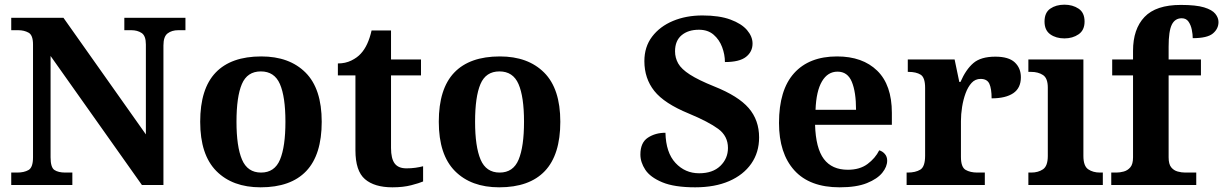

<svg xmlns="http://www.w3.org/2000/svg" viewBox="-20 -790 5224 820"><path d="M28 0V-53H53Q83 -53 102 -64Q121 -75 121 -118V-600Q121 -640 102 -650.5Q83 -661 58 -661H28V-714H251L603 -216V-600Q603 -637 585 -649Q567 -661 541 -661H511V-714H772V-661H741Q714 -661 696 -647.5Q678 -634 678 -596V0H586L196 -551V-118Q196 -75 212.5 -64Q229 -53 259 -53H289V0Z M1093 10Q973 10 904 -59.5Q835 -129 835 -270Q835 -411 901 -480Q967 -549 1096 -549Q1216 -549 1285 -480Q1354 -411 1354 -270Q1354 -129 1288 -59.5Q1222 10 1093 10ZM1095 -53Q1153 -53 1176 -108.5Q1199 -164 1199 -270Q1199 -377 1175.5 -431Q1152 -485 1094 -485Q1036 -485 1013 -431Q990 -377 990 -270Q990 -164 1013.5 -108.5Q1037 -53 1095 -53Z M1656 10Q1579 10 1538.5 -25Q1498 -60 1498 -148V-468H1423V-519Q1455 -519 1480.5 -531.5Q1506 -544 1521 -561Q1552 -594 1567 -660H1650V-536H1778V-468H1650V-158Q1650 -113 1665.5 -92Q1681 -71 1716 -71Q1736 -71 1754 -73.5Q1772 -76 1787 -80V-15Q1771 -8 1736.5 1Q1702 10 1656 10Z M2112 10Q1992 10 1923 -59.5Q1854 -129 1854 -270Q1854 -411 1920 -480Q1986 -549 2115 -549Q2235 -549 2304 -480Q2373 -411 2373 -270Q2373 -129 2307 -59.5Q2241 10 2112 10ZM2114 -53Q2172 -53 2195 -108.5Q2218 -164 2218 -270Q2218 -377 2194.5 -431Q2171 -485 2113 -485Q2055 -485 2032 -431Q2009 -377 2009 -270Q2009 -164 2032.5 -108.5Q2056 -53 2114 -53Z M2949 10Q2860 10 2808.5 -11.5Q2757 -33 2736 -65Q2715 -97 2715 -130Q2715 -181 2747 -202Q2779 -223 2822 -223Q2824 -138 2865 -94Q2906 -50 2966 -50Q3024 -50 3056.5 -81.5Q3089 -113 3089 -158Q3089 -209 3047.5 -239.5Q3006 -270 2922 -305Q2817 -348 2774.5 -401.5Q2732 -455 2732 -529Q2732 -590 2765 -633.5Q2798 -677 2854 -700.5Q2910 -724 2980 -724Q3052 -724 3099.5 -706.5Q3147 -689 3170.5 -661.5Q3194 -634 3194 -604Q3194 -569 3166 -547Q3138 -525 3076 -525Q3076 -557 3064 -589Q3052 -621 3027.5 -642Q3003 -663 2965 -663Q2919 -663 2891 -639.5Q2863 -616 2863 -571Q2863 -543 2876.5 -519Q2890 -495 2926.5 -471.5Q2963 -448 3030 -421Q3133 -380 3177.5 -328.5Q3222 -277 3222 -203Q3222 -139 3188.5 -91Q3155 -43 3094 -16.5Q3033 10 2949 10Z M3566 10Q3438 10 3372.5 -62.5Q3307 -135 3307 -265Q3307 -406 3371.5 -477.5Q3436 -549 3555 -549Q3664 -549 3726.5 -488Q3789 -427 3789 -308V-257H3461Q3464 -157 3498.5 -111Q3533 -65 3601 -65Q3652 -65 3685 -89.5Q3718 -114 3735 -148Q3749 -144 3759 -132.5Q3769 -121 3769 -104Q3769 -78 3748 -52Q3727 -26 3682.5 -8Q3638 10 3566 10ZM3636 -321Q3636 -397 3618 -440.5Q3600 -484 3557 -484Q3515 -484 3490.5 -442.5Q3466 -401 3463 -321Z M3852 0V-53H3856Q3890 -53 3910.5 -65.5Q3931 -78 3931 -125V-415Q3931 -459 3912 -471Q3893 -483 3860 -483H3857V-536H4057L4077 -440H4082Q4105 -493 4137 -520.5Q4169 -548 4231 -548Q4288 -548 4314 -523.5Q4340 -499 4340 -460Q4340 -414 4307.5 -392Q4275 -370 4215 -370Q4215 -411 4205.5 -432Q4196 -453 4168 -453Q4145 -453 4129.5 -436Q4114 -419 4104 -392Q4094 -365 4089 -333.5Q4084 -302 4084 -273V-120Q4084 -76 4104 -64.5Q4124 -53 4154 -53H4186V0Z M4526 -626Q4490 -626 4465.5 -643.5Q4441 -661 4441 -698Q4441 -736 4465.5 -753Q4490 -770 4526 -770Q4561 -770 4586.5 -753Q4612 -736 4612 -698Q4612 -661 4586.5 -643.5Q4561 -626 4526 -626ZM4372 0V-53H4384Q4414 -53 4434.5 -67Q4455 -81 4455 -124V-416Q4455 -456 4434.5 -469.5Q4414 -483 4384 -483H4372V-536H4607V-124Q4607 -81 4627.5 -67Q4648 -53 4678 -53H4690V0Z M4726 0V-53H4748Q4763 -53 4779.5 -57.5Q4796 -62 4807.5 -75.5Q4819 -89 4819 -118V-468H4730V-536H4819V-573Q4819 -666 4868 -717.5Q4917 -769 5023 -769Q5088 -769 5122.5 -758.5Q5157 -748 5170.5 -731Q5184 -714 5184 -696Q5184 -667 5160 -647Q5136 -627 5074 -627Q5074 -643 5070 -663Q5066 -683 5056 -697.5Q5046 -712 5027 -712Q4998 -712 4984.5 -684.5Q4971 -657 4971 -591V-536H5109V-468H4971V-118Q4971 -89 4982 -75.5Q4993 -62 5009.5 -57.5Q5026 -53 5042 -53H5089V0Z"/></svg>

Font: Noto Serif
Style: Bold
Weight: 700
Designer: Monotype Design Team
Foundry: Monotype Imaging Inc.
Version: Version 2.014